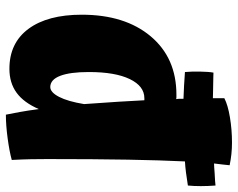

<svg xmlns="http://www.w3.org/2000/svg" viewBox="-98 -669 809 653"><g transform="rotate(90 306.5 -342.5)"><path d="M524 22Q495 30 450.5 36Q406 42 370 42Q366 22 361 -5Q356 -32 351 -70Q329 -19 295.5 5.5Q262 30 214 30Q126 30 78 -35Q30 -100 30 -216Q30 -363 103.5 -450.5Q177 -538 302 -538Q307 -538 310.5 -538Q314 -538 317 -537Q316 -542 316 -547Q316 -552 316 -562Q294 -563 271 -564Q248 -565 225 -567Q223 -588 223.5 -618.5Q224 -649 227 -664Q234 -664 243 -663.5Q252 -663 270 -663Q288 -663 297 -662.5Q306 -662 314 -662V-701Q337 -713 379 -720Q421 -727 465 -727Q485 -727 504 -725Q523 -723 542 -719Q541 -708 539.5 -695Q538 -682 536 -666Q542 -666 549 -666.5Q556 -667 569 -668Q587 -669 595.5 -669.5Q604 -670 611 -671Q613 -645 613 -621Q613 -597 611 -577Q586 -573 566.5 -570.5Q547 -568 529 -567Q525 -486 523 -373Q521 -260 521 -99Q521 -71 521.5 -43.5Q522 -16 524 22ZM225 -240Q225 -176 238 -142.5Q251 -109 276 -109Q294 -109 309.5 -139Q325 -169 334 -224Q329 -293 326 -340.5Q323 -388 321 -429H314Q273 -429 249 -379.5Q225 -330 225 -240Z"/></g></svg>

Font: Atma
Style: Bold
Weight: 700
Designer: Gregori Vincens, Jeremie Hornus, Riccardo Olocco, Yoann Minet.
Foundry: black foundry
Version: Version 1.102;PS 1.100;hotconv 1.0.86;makeotf.lib2.5.63406